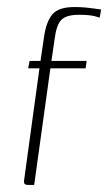

<svg xmlns="http://www.w3.org/2000/svg" viewBox="-20 -525 307 545"><path d="M64 -352H95L105 -420Q111 -463 128.5 -484Q146 -505 191 -505Q210 -505 224.5 -503.5Q239 -502 249.5 -500.5Q260 -499 267 -498L263 -475Q257 -477 249 -479Q241 -481 230 -482Q219 -483 204 -483Q168 -483 154 -468.5Q140 -454 135 -414L126 -352H226L223 -331H123L77 0H61Q52 0 49.5 -3.5Q47 -7 49 -18L92 -331H60Z"/></svg>

Font: Genos ExtraLight
Style: Italic
Weight: 250
Italic angle: -8°
Designer: Robert E. Leuschke
Foundry: Robert E. Leuschke
Version: Version 1.010